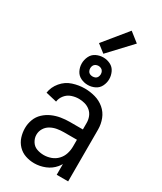

<svg xmlns="http://www.w3.org/2000/svg" viewBox="-242 -1069 983 1163"><g transform="rotate(30 250.0 -487.5)"><path d="M250 -565Q224 -565 200.5 -576.5Q177 -588 165.5 -611.5Q154 -635 154 -660.5Q154 -686 165.5 -710Q177 -734 200.5 -745.5Q224 -757 250 -757Q276 -757 299.5 -745.5Q323 -734 334.5 -710Q346 -686 346 -660.5Q346 -635 334.5 -611.5Q323 -588 299.5 -576.5Q276 -565 250 -565ZM250 -624Q260 -624 269 -628Q278 -632 282.5 -641.5Q287 -651 287 -661Q287 -671 282.5 -680Q278 -689 269 -693.5Q260 -698 250 -698Q240 -698 231 -693.5Q222 -689 217.5 -680Q213 -671 213 -661Q213 -651 217.5 -641.5Q222 -632 231 -628Q240 -624 250 -624ZM206 8Q175 8 145 -2Q115 -12 93 -35Q71 -58 61.5 -88Q52 -118 52 -149Q52 -180 63 -209.5Q74 -239 97 -260.5Q120 -282 148.5 -294.5Q177 -307 207.5 -312Q238 -317 269 -317H360V-363Q360 -385 352 -405.5Q344 -426 327.5 -440Q311 -454 290 -460Q269 -466 247 -466Q222 -466 197 -457.5Q172 -449 155 -428Q138 -407 135 -382L58 -400Q64 -442 93 -476.5Q122 -511 163.5 -524.5Q205 -538 247 -538Q284 -538 320 -528Q356 -518 384.5 -494Q413 -470 426.5 -435Q440 -400 440 -363V0H360V-75Q353 -63 344 -52Q319 -22 282 -7Q245 8 206 8ZM360 -198V-245H269Q246 -245 222.5 -241Q199 -237 178 -225.5Q157 -214 144.5 -193.5Q132 -173 132 -149Q132 -125 145.5 -103Q159 -81 182.5 -72.5Q206 -64 231.5 -64Q257 -64 282 -73Q307 -82 325.5 -101.5Q344 -121 352 -146.5Q360 -172 360 -198ZM238 -776 183 -819 317 -983 383 -931Z"/></g></svg>

Font: Iosevka SS01
Style: Regular
Weight: 400
Monospace: yes
Designer: Belleve Invis
Foundry: Belleve Invis
Version: 2.3.3; ttfautohint (v1.8.3)